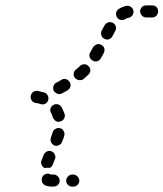

<svg xmlns="http://www.w3.org/2000/svg" viewBox="-20 -583 608 714"><path d="M175 111H179Q188 111 195 105Q202 98 202 89Q202 80 195 73Q188 66 179 66H175Q172 66 169 66Q168 66 167 65Q159 61 150 64Q141 67 137 76Q135 80 135 84Q135 88 136 93Q137 97 140 100Q143 104 147 106Q159 111 175 111ZM275 89Q275 80 268 73Q261 66 252 66H249Q240 66 233 73Q226 80 226 89Q226 98 233 105Q240 111 249 111H252Q261 111 268 105Q275 98 275 89ZM148 -15Q151 -18 155 -20Q159 -22 163 -22Q168 -22 172 -20Q181 -16 184 -8Q188 1 184 10Q179 21 176 29Q175 33 172 36Q170 39 166 41Q164 41 161 41Q153 40 146 42Q138 38 135 30Q131 22 134 14Q138 5 143 -8Q144 -12 148 -15ZM170 -54Q172 -50 175 -47Q178 -44 182 -42Q191 -39 199 -43Q208 -47 211 -56Q216 -68 219 -78Q220 -82 220 -87Q219 -91 217 -95Q215 -99 212 -102Q208 -105 204 -106Q195 -109 187 -104Q178 -100 176 -91Q173 -82 169 -71Q168 -67 168 -63Q168 -58 170 -54ZM189 -132Q193 -130 197 -130Q202 -130 206 -132Q215 -135 219 -143Q223 -152 220 -160Q215 -173 209 -184Q205 -192 196 -195Q187 -197 179 -193Q171 -189 168 -180Q165 -171 170 -163Q174 -155 177 -145Q179 -141 182 -138Q185 -134 189 -132ZM159 -210Q162 -219 158 -227Q154 -236 145 -239Q134 -242 120 -245Q111 -246 103 -241Q96 -235 94 -226Q93 -217 98 -209Q103 -202 113 -200Q123 -199 131 -196Q140 -193 148 -197Q156 -201 159 -210ZM180 -245Q182 -242 186 -239Q189 -236 194 -234Q198 -233 202 -233Q207 -234 211 -236Q221 -241 231 -247Q239 -252 242 -261Q244 -270 239 -278Q234 -286 225 -289Q216 -291 208 -286Q199 -280 190 -276Q182 -272 179 -263Q176 -254 180 -245ZM267 -328 263 -325Q255 -319 254 -309Q253 -300 259 -293Q265 -286 274 -285Q283 -284 291 -289L296 -294Q303 -299 309 -306Q316 -312 316 -321Q316 -331 309 -337Q303 -344 294 -344Q284 -344 278 -338Q273 -333 267 -328ZM324 -358Q332 -353 341 -355Q350 -358 355 -366Q360 -375 366 -386Q370 -394 368 -403Q365 -412 357 -416Q349 -421 340 -418Q331 -415 326 -407Q321 -397 316 -389Q311 -381 313 -372Q316 -363 324 -358ZM357 -452Q358 -448 361 -444Q364 -441 368 -439Q376 -434 385 -437Q394 -440 398 -448Q404 -459 408 -467Q413 -475 411 -484Q408 -493 400 -498Q392 -502 383 -500Q374 -497 369 -489Q364 -481 358 -469Q356 -465 356 -461Q355 -456 357 -452ZM415 -519Q419 -511 429 -509Q438 -507 446 -512Q452 -516 459 -517Q468 -519 473 -527Q478 -535 476 -544Q474 -553 466 -558Q458 -563 449 -561Q435 -558 422 -550Q414 -545 412 -536Q410 -527 415 -519ZM568 -541Q568 -532 562 -525Q555 -518 546 -518H524Q514 -518 508 -525Q501 -532 501 -541Q501 -550 508 -557Q514 -563 524 -563H546Q555 -563 562 -557Q568 -550 568 -541Z"/></svg>

Font: FRB American Cursive Guidelines Arrows Dashed Extrabold
Style: Bold Italic
Weight: 800
Italic angle: -25°
Version: Version 2.0;Modular Font Editor K font №1